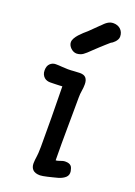

<svg xmlns="http://www.w3.org/2000/svg" viewBox="-173 -984 748 1065"><g transform="rotate(20 201.0 -451.5)"><path d="M33.2 0ZM151.9 -36.6Q151.9 -48.8 153.1 -57.1Q154.3 -65.4 155.5 -75.4Q156.7 -85.4 158 -99.1Q159.2 -112.8 159.2 -136.2Q159.2 -223.6 158.7 -309.8Q158.2 -396 156.2 -492.2Q148.9 -491.7 139.6 -491.2Q130.4 -490.7 120.4 -490.5Q110.4 -490.2 101.1 -490Q91.8 -489.7 84.5 -489.7Q75.7 -489.7 66.7 -492.4Q57.6 -495.1 50.3 -501.5Q43 -507.8 38.1 -517.8Q33.2 -527.8 33.2 -542.5Q33.2 -568.4 47.1 -581.8Q61 -595.2 80.1 -595.2Q98.6 -595.2 116.9 -593.5Q135.3 -591.8 152.8 -591.8Q170.9 -591.8 189 -593.5Q207 -595.2 223.1 -595.2Q248 -595.2 258.8 -582Q269.5 -568.8 269.5 -545.4Q269.5 -525.4 266.1 -506.1Q262.7 -486.8 262.7 -464.8Q262.7 -420.9 262.2 -376.5Q261.7 -332 261.5 -286.1Q261.2 -240.2 261 -192.4Q260.7 -144.5 261.7 -93.8Q269.5 -94.2 275.9 -96.2Q282.2 -98.1 288.1 -100.3Q293.9 -102.5 300.5 -104.2Q307.1 -106 315.4 -106Q328.1 -106 336.2 -103Q344.2 -100.1 349.1 -95Q354 -89.8 356.4 -82.3Q358.9 -74.7 360.8 -65.9Q364.3 -43 349.6 -29.3Q335 -15.6 309.6 -7.8Q294.9 -3.9 279.5 0Q264.2 3.9 250.5 7.1Q236.8 10.3 225.6 12.2Q214.4 14.2 208 14.2Q179.2 14.2 165.5 0.7Q151.9 -12.7 151.9 -36.6ZM167.5 -689.9Q157.7 -689.9 148.4 -694.3Q139.2 -698.7 132.1 -705.8Q125 -712.9 120.8 -721.4Q116.7 -730 116.7 -738.8Q116.7 -750.5 123.8 -762.9Q130.9 -775.4 141.4 -787.1Q151.9 -798.8 163.8 -809.6Q175.8 -820.3 185.5 -828.6L238.3 -880.4V-879.9Q247.1 -889.2 254.6 -896.2Q262.2 -903.3 269.8 -908.2Q277.3 -913.1 285.4 -915.8Q293.5 -918.5 303.7 -918.5Q315.9 -918.5 326.9 -914.6Q337.9 -910.6 345.9 -903.1Q354 -895.5 358.6 -884.8Q363.3 -874 363.3 -860.4Q363.3 -851.6 358.9 -843.3Q354.5 -835 348.4 -828.4Q342.3 -821.8 335.9 -817.1Q329.6 -812.5 325.7 -811L326.2 -811.5Q314.9 -801.8 301.8 -790Q288.6 -778.3 274.7 -765.4Q260.7 -752.4 247.3 -739.7Q233.9 -727.1 222.2 -715.8Q204.1 -699.2 191.4 -694.6Q178.7 -689.9 167.5 -689.9Z"/></g></svg>

Font: Autour One
Style: Regular
Weight: 400
Version: Version 1.007; ttfautohint (v0.92) -l 24 -r 24 -G 200 -x 7 -